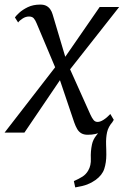

<svg xmlns="http://www.w3.org/2000/svg" viewBox="-28 -578 550 837"><path d="M300 239 294 211.5Q316.5 201.5 331.8 191.8Q347 182 356.5 165.5Q369.5 143.5 368 112.8Q366.5 82 373 51.5Q377.5 30.5 391.5 13Q405.5 -4.5 413.5 -15.5L463.5 -47.5Q444 -25.5 438.8 -1.5Q433.5 22.5 434.5 52.5Q435 63.5 435.2 74.8Q435.5 86 435.5 96.5Q435.5 130.5 426.5 158.2Q417.5 186 388 207Q372 218.5 352.8 226Q333.5 233.5 300 239ZM354.5 9.5Q337.5 9.5 326.5 3Q315.5 -3.5 308.5 -15.5Q301.5 -27.5 295.5 -44.5L222.5 -260.5L253 -257.5L78.5 0H-8L233.5 -312L225.5 -253.5L132 -475.5Q126.5 -489.5 119.5 -497.8Q112.5 -506 98.5 -506Q84 -506 70.5 -497.2Q57 -488.5 51 -480L37 -502Q41 -508.5 55.5 -522Q70 -535.5 93.2 -546.8Q116.5 -558 147.5 -558Q163.5 -558 174 -552.5Q184.5 -547 191.2 -537.2Q198 -527.5 201.5 -515L266 -298.5L236.5 -301.5L406.5 -547.5H491.5L256.5 -249L264 -306L366.5 -77.5Q373 -63.5 379.8 -55Q386.5 -46.5 397.5 -46.5Q409 -46.5 423.5 -55.8Q438 -65 453 -81L468 -55.5Q464 -47.5 450.8 -32Q437.5 -16.5 414 -3.5Q390.5 9.5 354.5 9.5Z"/></svg>

Font: Merriweather 36pt Light
Style: Italic
Weight: 300
Italic angle: -7.8°
Version: Version 2.101